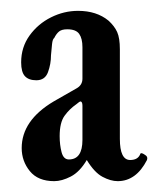

<svg xmlns="http://www.w3.org/2000/svg" viewBox="-20 -580 292 354"><path d="M80 -246Q50 -246 35 -264.5Q20 -283 20 -307Q20 -358 79 -393L121 -417Q132 -423 132 -435V-493Q132 -509 126 -517.5Q120 -526 104 -526Q94 -526 89 -522Q84 -518 80 -510Q77 -508 76 -499Q75 -490 74 -478Q74 -462 68.5 -447Q63 -432 47 -432Q33 -432 26 -439.5Q19 -447 19 -465Q19 -493 34.5 -514.5Q50 -536 74 -548Q98 -560 124 -560Q158 -560 180 -542Q191 -532 196 -521Q201 -510 201 -489V-324Q201 -285 220 -285Q235 -285 239 -297Q241 -299 248 -294Q253 -291 251 -285Q231 -246 197 -246Q184 -246 169 -254Q154 -262 140 -285Q127 -263 110.5 -254.5Q94 -246 80 -246ZM107 -286Q132 -286 132 -322V-385Q132 -393 128 -393Q127 -393 121 -388Q108 -379 99 -366.5Q90 -354 90 -329Q90 -313 93.5 -299.5Q97 -286 107 -286Z"/></svg>

Font: Junicode Two Beta Condensed Medium
Style: Regular
Weight: 500
Width: 3
Designer: Peter S. Baker
Foundry: Briery Creek Software
Version: Version 1.053; ttfautohint (v1.8.4)